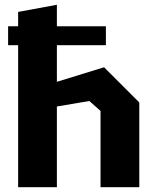

<svg xmlns="http://www.w3.org/2000/svg" viewBox="-20 -785 660 805"><path d="M14 -595.5H56V0H218.5V-338.5L354.5 -361.5L401.5 -320V0H564V-355.5L416.5 -503L218.5 -442V-595.5H424V-675H218.5V-765L56 -735V-675H14Z"/></svg>

Font: Monaspace Krypton ExtraBold
Style: Regular
Weight: 800
Designer: Riley Cran & the Lettermatic Team
Foundry: Lettermatic
Version: Version 1.101 (Monaspace Krypton)